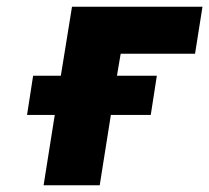

<svg xmlns="http://www.w3.org/2000/svg" viewBox="-20 -548 619 568"><path d="M60 -208H142L109 0H275L308 -208H426L444 -324H326L337 -389H557L579 -528H193L160 -324H78Z"/></svg>

Font: Asimov Pro
Style: UltObl
Weight: 900
Designer: Google
Version: Version 2.000980; 2014